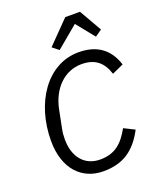

<svg xmlns="http://www.w3.org/2000/svg" viewBox="-169 -1037 953 1151"><g transform="rotate(-20 307.5 -461.5)"><path d="M389 -935 250 -793 290 -761 429 -877 522 -762 565 -792 483 -935ZM290 12C414 12 494 -41 555 -157L487 -191C442 -110 392 -61 295 -61C195 -61 136 -136 136 -246C136 -266 137 -287 142 -312L165 -427C190 -554 276 -637 383 -637C470 -637 517 -596 542 -518L615 -551C581 -659 504 -710 391 -710C189 -710 55 -508 55 -266C55 -86 154 12 290 12Z"/></g></svg>

Font: Braiins Sans
Style: Italic
Weight: 400
Italic angle: -11.31°
Designer: Mike Abbink, Paul van der Laan, Pieter van Rosmalen, Jiri Chlebus, Lubos Buracinsky
Foundry: Bold Monday, Sudetype
Version: Version 1.000;hotconv 1.0.109;makeotfexe 2.5.65596